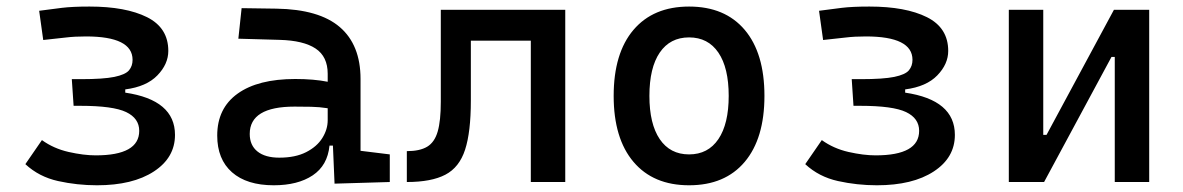

<svg xmlns="http://www.w3.org/2000/svg" viewBox="-20 -547 3556 577"><path d="M271.5 9.8Q211.9 9.8 154.5 -2.9Q97.2 -15.6 56.2 -53.7L106 -126Q141.1 -100.6 186.3 -90.3Q231.4 -80.1 267.6 -80.1Q398.4 -80.1 398.4 -153.8Q398.4 -191.4 359.1 -210.2Q319.8 -229 221.7 -229H201.2L195.8 -309.1H223.1Q290.5 -309.1 323.7 -315.9Q356.9 -322.8 367.7 -335.7Q378.4 -348.6 378.4 -367.2Q378.4 -437.5 238.3 -437.5Q204.6 -437.5 178.2 -434.3Q151.9 -431.2 109.9 -426.8L97.7 -514.6Q133.8 -519.5 165.8 -523.4Q197.8 -527.3 249 -527.3Q357.9 -527.3 421.9 -495.4Q485.8 -463.4 485.8 -394Q485.8 -354.5 453.1 -320.6Q420.4 -286.6 356.4 -278.3V-268.6Q505.9 -246.6 505.9 -141.6Q505.9 -73.2 442.4 -31.7Q378.9 9.8 271.5 9.8Z M985.4 4.9 980.5 -109.4H970.2Q964.4 -49.8 919.7 -20Q875 9.8 802.7 9.8Q721.7 9.8 677.2 -29.3Q632.8 -68.4 632.8 -139.6Q632.8 -221.7 694.1 -265.6Q755.4 -309.6 867.2 -309.6Q922.9 -309.6 964.8 -301.3V-325.2Q964.8 -377 928.5 -401.1Q892.1 -425.3 820.3 -427.2L696.3 -430.7L706.1 -522.5L810.5 -521Q939 -519 1001.2 -465.6Q1063.5 -412.1 1063.5 -309.6V-93.8L1151.4 -83V0ZM964.8 -221.7Q939.9 -225.6 915.3 -226.1Q890.6 -226.6 865.2 -226.6Q730.5 -226.6 730.5 -144.5Q730.5 -110.4 753.7 -91.8Q776.9 -73.2 819.3 -73.2Q867.7 -73.2 900.1 -89.8Q932.6 -106.4 948.7 -132.3Q964.8 -158.2 964.8 -185.5Z M1202.6 0V-92.8Q1241.7 -92.8 1263.9 -106.2Q1286.1 -119.6 1295.4 -151.9Q1304.7 -184.1 1304.7 -241.2V-517.6H1678.7V0H1575.2V-424.8H1395V-244.6Q1395 -150.4 1377.7 -97.2Q1360.4 -43.9 1318.4 -22Q1276.4 0 1202.6 0Z M2050.8 9.8Q1943.4 9.8 1883.8 -60.5Q1824.2 -130.9 1824.2 -258.8Q1824.2 -387.2 1883.8 -457.3Q1943.4 -527.3 2050.8 -527.3Q2158.7 -527.3 2218 -457.3Q2277.3 -387.2 2277.3 -258.8Q2277.3 -130.9 2218 -60.5Q2158.7 9.8 2050.8 9.8ZM2050.8 -83Q2107.9 -83 2138.9 -128.9Q2169.9 -174.8 2169.9 -258.8Q2169.9 -343.3 2138.9 -388.9Q2107.9 -434.6 2050.8 -434.6Q1993.7 -434.6 1962.6 -388.9Q1931.6 -343.3 1931.6 -258.8Q1931.6 -174.8 1962.6 -128.9Q1993.7 -83 2050.8 -83Z M2615.2 9.8Q2555.7 9.8 2498.3 -2.9Q2440.9 -15.6 2399.9 -53.7L2449.7 -126Q2484.9 -100.6 2530 -90.3Q2575.2 -80.1 2611.3 -80.1Q2742.2 -80.1 2742.2 -153.8Q2742.2 -191.4 2702.9 -210.2Q2663.6 -229 2565.4 -229H2544.9L2539.6 -309.1H2566.9Q2634.3 -309.1 2667.5 -315.9Q2700.7 -322.8 2711.4 -335.7Q2722.2 -348.6 2722.2 -367.2Q2722.2 -437.5 2582 -437.5Q2548.3 -437.5 2522 -434.3Q2495.6 -431.2 2453.6 -426.8L2441.4 -514.6Q2477.5 -519.5 2509.5 -523.4Q2541.5 -527.3 2592.8 -527.3Q2701.7 -527.3 2765.6 -495.4Q2829.6 -463.4 2829.6 -394Q2829.6 -354.5 2796.9 -320.6Q2764.2 -286.6 2700.2 -278.3V-268.6Q2849.6 -246.6 2849.6 -141.6Q2849.6 -73.2 2786.1 -31.7Q2722.7 9.8 2615.2 9.8Z M3011.7 0V-517.6H3115.2V-141.6H3125L3327.6 -517.6H3433.6V0H3330.1V-376H3320.3L3117.7 0Z"/></svg>

Font: Cascadia Mono PL
Style: Regular
Weight: 400
Monospace: yes
Designer: Aaron Bell
Foundry: Saja Typeworks
Version: Version 2404.023; ttfautohint (v1.8.4)